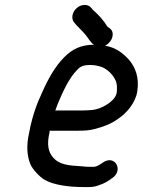

<svg xmlns="http://www.w3.org/2000/svg" viewBox="-20 -741 578 777"><path d="M203.9 -294C206.2 -301.3 209 -309 212.2 -317C233.4 -367.6 257.9 -424 293 -459C307.5 -474.6 321.9 -478 346.4 -478C364.7 -478 380.6 -473.5 394.3 -469C417.4 -458.3 435.8 -439.6 446.5 -418C454.5 -403.3 454.1 -385.5 452.3 -365L451.9 -363.5C449.7 -354 443.9 -345.3 438.3 -339C416.7 -315.8 377.9 -295 340.1 -295C332 -294.3 322.5 -294 311.9 -294ZM180.9 -212H292.9C320.5 -212 340.5 -212.7 363.6 -219C399.6 -228.1 432.8 -240.9 460.5 -262C491.8 -282.8 527.9 -324.2 535.4 -370C544.3 -427.4 528.2 -467.9 502.2 -499C478.8 -524.4 450.1 -548.7 405.4 -556C420.8 -564.1 436.3 -581.2 436.1 -602.5C435.9 -617.3 427.9 -625.2 415.9 -632L412.1 -637C400.8 -656.2 381.6 -677.3 365 -693C350.8 -702.3 347.8 -721 323 -721C311.3 -721 300.7 -717 291.2 -709C271.8 -692.7 267.4 -666.4 279.3 -651C293 -633.3 314.7 -615.3 328.8 -597C337.9 -585.3 347.8 -567.1 360.3 -560C307.6 -560 271.6 -541.7 239.5 -509C202.7 -472 174.6 -421.6 151 -368L134.2 -330C121.6 -298.3 111.6 -266.9 103.6 -232C101.3 -222 99.3 -212 97.6 -202C85.9 -151.3 89.6 -108.9 102.8 -77C110.8 -56.6 141.3 -24.1 161 -13C197.5 7.6 257.8 16 318.3 16H340.3C352.3 16 363.4 14.3 373.5 11L395.3 3C404.9 -1 414.5 -6.3 424 -13L433.6 -20C481.8 -51.4 444.9 -117.5 396.2 -83C386.3 -76.7 372.9 -66 359.2 -66H337.2C331.2 -66 322.4 -66.7 310.7 -68C256.3 -70.9 220.1 -75 195.7 -102.5C174.6 -126.2 169.3 -157.1 180.3 -205C180.1 -207 180.3 -209.3 180.9 -212Z"/></svg>

Font: HoneyBee
Style: BdIt
Weight: 700
Foundry: Cannot Into Space Fonts
Version: Version 0.89